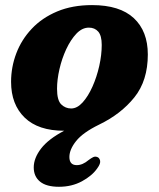

<svg xmlns="http://www.w3.org/2000/svg" viewBox="-20 -500 624 754"><path d="M341.5 -480Q450.5 -480 505.5 -428.8Q560.5 -377.5 560.5 -286Q560.5 -183.5 507.8 -117.8Q455 -52 369 -10.5Q305.5 20.5 279 53.8Q252.5 87 252.5 116.5Q252.5 148.5 281.5 148.5Q304.5 148.5 328 128.5Q338 121 345.8 117.2Q353.5 113.5 361.5 116.5Q370 119 373 130.5Q376 142 362 161Q342 190 302 211.8Q262 233.5 211.5 233.5Q162 233.5 137.2 213.2Q112.5 193 112.5 157.5Q112.5 121 141.2 83.5Q170 46 232 13.5Q130 13.5 76.8 -38.2Q23.5 -90 23.5 -178.5Q23.5 -236.5 44 -290.5Q64.5 -344.5 104.8 -387.2Q145 -430 204.5 -455Q264 -480 341.5 -480ZM259.5 -74Q283 -74 304.5 -97.8Q326 -121.5 343 -159.5Q360 -197.5 369.8 -241Q379.5 -284.5 379.5 -323.5Q379.5 -360 365.8 -375.8Q352 -391.5 329 -391.5Q302.5 -391.5 280 -367.8Q257.5 -344 240.2 -307Q223 -270 213.5 -228.5Q204 -187 204 -151.5Q204 -106 220.5 -90Q237 -74 259.5 -74Z"/></svg>

Font: Fraunces 9pt SuperSoft
Style: Bold Italic
Weight: 700
Italic angle: -16°
Version: Version 1.000;[b76b70a41]